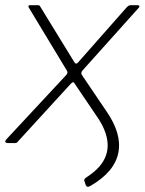

<svg xmlns="http://www.w3.org/2000/svg" viewBox="-25 -550 556 738"><path d="M322 165Q314 169 310 167.5Q306 166 304 160L299 145Q297 138 308 131Q355 101 374.5 65Q394 29 387 -13Q380 -55 349 -100L261 -230Q258 -235 255 -234Q252 -233 247 -228L42 -4Q41 -2 38 -1Q35 0 30 0H5Q-1 0 -4 -3.5Q-7 -7 0 -15L228 -260Q233 -265 234 -269Q235 -273 233 -277L85 -522Q84 -525 84.5 -527.5Q85 -530 89 -530H120Q125 -530 127 -528.5Q129 -527 130 -524L262 -309Q265 -305 268.5 -305.5Q272 -306 276 -311L463 -523Q466 -526 469.5 -528Q473 -530 477 -530H504Q509 -530 510.5 -527Q512 -524 509 -521L293 -280Q289 -276 288 -271.5Q287 -267 289 -263L385 -121Q414 -79 425.5 -39.5Q437 0 430 36.5Q423 73 396.5 105Q370 137 322 165Z"/></svg>

Font: Libre Franklin Thin
Style: Italic
Weight: 100
Italic angle: -8°
Designer: Pablo Impallari, Rodrigo Fuenzalida, Nhung Nguyen
Foundry: Impallari Type
Version: Version 3.000